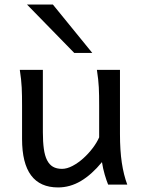

<svg xmlns="http://www.w3.org/2000/svg" viewBox="-20 -801 619 833"><path d="M449.2 0Q445.8 -8.3 441.9 -19.5Q438 -30.8 434.3 -43.5Q430.7 -56.2 427.5 -70.1Q424.3 -84 422.4 -97.7Q377.9 -43.5 330.8 -15.6Q283.7 12.2 231.9 12.2Q75.7 12.2 75.7 -197.8V-341.8Q75.7 -365.2 75.4 -384.3Q75.2 -403.3 74.2 -421.1Q73.2 -439 71.3 -457.5Q69.3 -476.1 65.9 -498H166V-227.1Q166 -185.5 170.2 -155.5Q174.3 -125.5 184.1 -106.2Q193.8 -86.9 209.7 -77.6Q225.6 -68.4 249 -68.4Q270.5 -68.4 294.9 -81.3Q319.3 -94.2 341.6 -114.3Q363.8 -134.3 382.1 -158.4Q400.4 -182.6 410.2 -205.1V-341.8Q410.2 -365.7 409.9 -385Q409.7 -404.3 408.7 -421.9Q407.7 -439.5 405.8 -457.5Q403.8 -475.6 400.4 -498H500.5V-219.7Q500.5 -148.4 508.5 -95Q516.6 -41.5 532.2 0ZM209.5 -781.2 380.4 -571.3H302.2L97.2 -781.2Z"/></svg>

Font: Andika APac
Style: Regular
Weight: 400
Designer: Victor Gaultney, Annie Olsen, Julie Remington, Don Collingsworth, Eric Hays, Becca Hirsbrunner
Foundry: SIL International
Version: Version 5.000